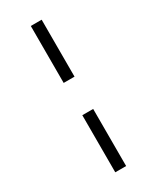

<svg xmlns="http://www.w3.org/2000/svg" viewBox="-248 -827 926 1133"><g transform="rotate(-30 215.0 -260.5)"><path d="M178 -759H252V-371H178ZM178 -151H252V238H178Z"/></g></svg>

Font: Noto Sans Display Condensed
Style: Regular
Weight: 400
Width: 3
Designer: Monotype Design Team
Foundry: Monotype Imaging Inc.
Version: Version 2.003